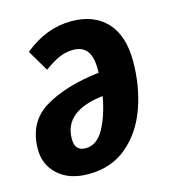

<svg xmlns="http://www.w3.org/2000/svg" viewBox="-89 -620 633 709"><g transform="rotate(-15 227.0 -265.0)"><path d="M430 -345Q430 -251 401 -168.5Q372 -86 312 -35Q252 16 164 16Q91 16 48.5 -22.5Q6 -61 6 -120Q6 -224 86 -272.5Q166 -321 296 -336V-350Q296 -398 278.5 -420Q261 -442 227 -442Q199 -442 173.5 -431Q148 -420 115 -396L67 -477Q151 -546 247 -546Q333 -546 381.5 -494.5Q430 -443 430 -345ZM288 -249Q137 -232 137 -125Q137 -79 178 -79Q221 -79 248 -127.5Q275 -176 288 -249Z"/></g></svg>

Font: Fira Sans Extra Condensed SemiBold
Style: Italic
Weight: 600
Width: 3
Italic angle: -8°
Designer: Carrois Corporate & Edenspiekermann AG
Foundry: Carrois Corporate GbR & Edenspiekermann AG
Version: Version 4.203